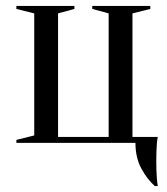

<svg xmlns="http://www.w3.org/2000/svg" viewBox="-20 -480 560 645"><path d="M510 -20Q508 -10 507 2Q506 13 505.5 29Q505 45 505 65Q505 80 505.5 94.5Q506 109 507 120Q508 133 510 145H500Q474 122 454.5 85.5Q435 49 435 0H35V-10L95 -25V-435L35 -450V-460H230V-450L175 -435V-20H345V-435L290 -450V-460H485V-450L425 -435V-20Z"/></svg>

Font: Oranienbaum
Style: Regular
Weight: 400
Designer: Oleg Pospelov and Jovanny Lemonad
Foundry: Oleg Pospelov and jovanny Lemonad
Version: Version 1.001; ttfautohint (v0.91) -l 8 -r 50 -G 200 -x 0 -w